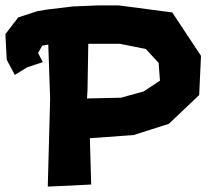

<svg xmlns="http://www.w3.org/2000/svg" viewBox="-69 -689 787 717"><path d="M106.4 -653.3 71.3 -647.5 -1 -624 -48.8 -561.5 -43.9 -465.8 -13.7 -409.2 32.2 -437.5 90.8 -457 73.2 -491.2 88.9 -518.6 111.3 -522.5 118.2 -320.3 109.4 7.8 197.3 3.9 271.5 0 266.6 -172.9 429.7 -184.6 561.5 -226.6 674.8 -334 681.6 -480.5 574.2 -642.6 374 -668.9H298.8L204.1 -665ZM257.8 -351.6 260.7 -525.4H378.9L475.6 -505.9L523.4 -454.1L528.3 -387.7L467.8 -347.7L382.8 -324.2L255.9 -321.3Z"/></svg>

Font: MaokenAssortedSans-Lite
Style: Lite
Weight: 400
Version: Version 1.400